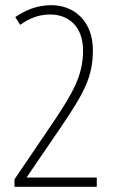

<svg xmlns="http://www.w3.org/2000/svg" viewBox="-20 -815 445 742"><path d="M354 -93V-129H84V-131L217 -326C304 -455 339 -517 339 -621C339 -733 267 -795 178 -795C121 -795 76 -774 39 -749L58 -719C88 -740 124 -759 174 -759C243 -759 301 -715 301 -619C301 -522 259 -453 188 -346L36 -122V-93Z"/></svg>

Font: Noto Sans Kannada UI ExtraCondensed ExtraLight
Style: Regular
Weight: 200
Width: 2
Designer: Jelle Bosma - Monotype Design Team
Foundry: Monotype Imaging Inc.
Version: Version 2.005